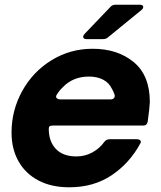

<svg xmlns="http://www.w3.org/2000/svg" viewBox="-20 -783 684 815"><path d="M29 -220Q29 -315 74.5 -397Q120 -479 199 -527.5Q278 -576 373 -576Q479 -576 547.5 -519.5Q616 -463 616 -350Q615 -324 607 -267Q604 -250 588 -250H205Q195 -250 191 -247Q187 -244 187 -237Q187 -182 217.5 -150.5Q248 -119 304 -119Q341 -119 372 -136Q403 -153 423 -181Q431 -192 446 -192H560Q571 -192 575.5 -187Q580 -182 576 -175Q531 -91 454.5 -39.5Q378 12 274 12Q198 12 143 -17Q88 -46 58.5 -98.5Q29 -151 29 -220ZM449 -361Q458 -361 463 -366Q468 -371 467 -379Q461 -397 455 -406Q443 -432 417.5 -445Q392 -458 358 -458Q289 -458 246 -412Q232 -399 221 -381Q218 -377 218 -373Q218 -368 223 -364.5Q228 -361 236 -361ZM348 -617Q333 -617 333 -627Q333 -632 339 -639L449 -754Q457 -763 471 -763H573Q588 -763 588 -753Q588 -747 581 -741L439 -625Q431 -617 417 -617Z"/></svg>

Font: Open Sauce Two ExtraBold Italic
Style: Regular
Weight: 800
Italic angle: -10°
Designer: Alfredo Marco Pradil
Foundry: Creative Sauce Fz LLC
Version: Version 1.477